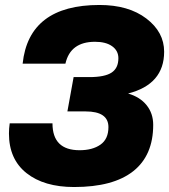

<svg xmlns="http://www.w3.org/2000/svg" viewBox="-20 -742 680 772"><path d="M278 10Q157 10 86.5 -46Q16 -102 16 -205Q16 -225 19 -246H191Q191 -138 300 -138Q352 -138 384 -160.5Q416 -183 416 -231Q416 -294 324 -294H251L276 -432H339Q401 -432 428.5 -450Q456 -468 456 -508Q456 -538 431 -556Q406 -574 362 -574Q263 -574 243 -486H71Q96 -722 380 -722Q497 -722 568.5 -667.5Q640 -613 640 -534Q640 -403 495 -366Q543 -352 569.5 -319Q596 -286 596 -240Q596 -117 515.5 -53.5Q435 10 278 10Z"/></svg>

Font: Creato Display Black
Style: Italic
Weight: 900
Italic angle: -10°
Version: Version 1.000